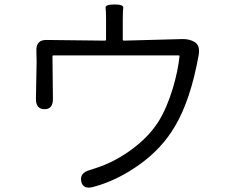

<svg xmlns="http://www.w3.org/2000/svg" viewBox="-20 -812 1040 860"><path d="M399 25Q352 38 344 1Q336 -37 381 -50L409 -59Q490 -85 565 -139Q644 -196 689 -266Q727 -327 754 -416Q777 -493 784 -559Q785 -564 780 -564H220Q215 -564 215 -559L217 -371Q218 -322 179 -323Q140 -323 141 -371L144 -536Q144 -559 143 -582Q140 -634 189 -633L450 -630Q455 -630 455 -635V-726Q455 -762 453 -777Q451 -792 493 -792Q534 -792 532 -777Q530 -762 530 -726V-635Q530 -630 535 -630L796 -637Q829 -638 853 -623Q877 -607 870 -566Q834 -365 764 -247Q707 -149 609 -78Q507 -4 399 25Z"/></svg>

Font: Resource Han Rounded KR Normal
Style: Regular
Weight: 350
Designer: Cyano Hao (round all glyphs); Ryoko NISHIZUKA 西塚涼子 (kana, bopomofo & ideographs); Paul D. Hunt (Latin, Greek & Cyrillic)
Foundry: Cyano Hao
Version: 0.990